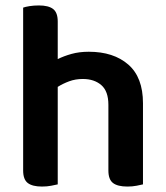

<svg xmlns="http://www.w3.org/2000/svg" viewBox="-20 -678 609 705"><path d="M192 -1Q183 1 168 4Q153 7 134 7Q99 7 82 -6Q65 -19 65 -52V-650Q73 -653 88.5 -655.5Q104 -658 123 -658Q158 -658 175 -645Q192 -632 192 -599V-461Q214 -472 242.5 -480Q271 -488 306 -488Q397 -488 451 -441Q505 -394 505 -299V-1Q497 1 481.5 4Q466 7 448 7Q412 7 395 -6Q378 -19 378 -52V-293Q378 -343 352 -365.5Q326 -388 284 -388Q257 -388 234 -379.5Q211 -371 192 -359V-1Z"/></svg>

Font: Baloo 2 Latin SemiBold
Style: Regular
Weight: 400
Designer: Sarang Kulkarni and Ek Type
Foundry: Ek Type
Version: Version 1.001